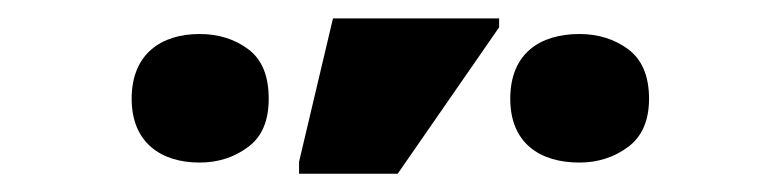

<svg xmlns="http://www.w3.org/2000/svg" viewBox="-20 -796 845 210"><path d="M415 -606 525.9 -766.1V-775.9H344.2L307.1 -619.1V-606ZM198.2 -618.2C218.8 -618.2 236.3 -624 251.5 -635.3C266.6 -646.5 273.9 -664.1 273.9 -688C273.9 -712.9 266.6 -731 251.5 -742.2C236.3 -753.4 218.8 -758.8 198.2 -758.8C156.7 -758.8 124 -737.3 124 -688C124 -639.6 156.7 -618.2 198.2 -618.2ZM613.8 -618.2C633.8 -618.2 651.9 -624 667 -635.3C682.1 -646.5 689.9 -664.1 689.9 -688C689.9 -712.9 682.1 -731 667 -742.2C651.9 -753.4 633.8 -758.8 613.8 -758.8C570.3 -758.8 538.1 -737.3 538.1 -688C538.1 -639.6 570.3 -618.2 613.8 -618.2Z"/></svg>

Font: Noto Reveo Sans
Style: Regular
Weight: 800
Designer: Monotype Design Team
Foundry: Monotype Imaging Inc.
Version: Version 2.007